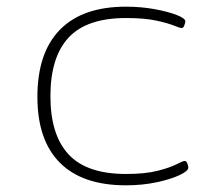

<svg xmlns="http://www.w3.org/2000/svg" viewBox="-20 -549 620 575"><path d="M357 6Q227 6 159.5 -61.5Q92 -129 92 -259Q92 -391 159.5 -460Q227 -529 357 -529Q403 -529 443.5 -521.5Q484 -514 509.5 -504Q535 -494 535 -485Q535 -481 532 -473Q529 -465 524 -465Q519 -465 500.5 -472.5Q482 -480 447 -487.5Q412 -495 357 -495Q240 -495 185.5 -436.5Q131 -378 131 -261Q131 -145 185.5 -86.5Q240 -28 357 -28Q415 -28 452 -37.5Q489 -47 508.5 -57Q528 -67 533 -67Q538 -67 541 -59.5Q544 -52 544 -47Q544 -37 517.5 -24.5Q491 -12 448.5 -3Q406 6 357 6Z"/></svg>

Font: Asap Expanded Thin
Style: Regular
Weight: 100
Width: 7
Designer: Pablo Cosgaya
Foundry: Omnibus-Type
Version: Version 3.001; ttfautohint (v1.8.4.7-5d5b)